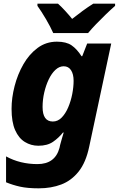

<svg xmlns="http://www.w3.org/2000/svg" viewBox="-20 -786 647 1046"><path d="M191 240Q130 240 89.5 231Q49 222 13 207V66Q51 87 94 97.5Q137 108 184 108Q280 108 304 20L308 2Q312 -13 317.5 -32Q323 -51 327 -64H323Q300 -35 269 -13.5Q238 8 189 8Q149 8 115.5 -12.5Q82 -33 62.5 -77Q43 -121 43 -193Q43 -253 59.5 -317Q76 -381 107.5 -436Q139 -491 185 -525Q231 -559 290 -559Q341 -559 370 -539Q399 -519 424 -480H428L455 -549H586L466 13Q448 99 408.5 148.5Q369 198 314 219Q259 240 191 240ZM268 -124Q295 -124 316 -145.5Q337 -167 351.5 -201Q366 -235 373.5 -273.5Q381 -312 381 -346Q381 -382 367 -403.5Q353 -425 327 -425Q303 -425 282 -405.5Q261 -386 245.5 -353.5Q230 -321 221 -282Q212 -243 212 -203Q212 -124 268 -124ZM270 -606Q255 -640 230 -682.5Q205 -725 184 -754V-766H296Q313 -751 335.5 -726.5Q358 -702 373 -683Q402 -706 430 -726.5Q458 -747 488 -766H607V-754Q585 -735 557.5 -708.5Q530 -682 504 -655Q478 -628 460 -606Z"/></svg>

Font: Noto Sans ExtraBold
Style: Italic
Weight: 800
Italic angle: -12°
Designer: Monotype Design Team
Foundry: Monotype Imaging Inc.
Version: Version 2.013; ttfautohint (v1.8.4.7-5d5b)